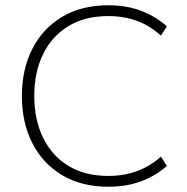

<svg xmlns="http://www.w3.org/2000/svg" viewBox="-20 -698 710 728"><path d="M390 10Q288 10 214.5 -34.5Q141 -79 102 -156.5Q63 -234 63 -334Q63 -434 102 -511.5Q141 -589 214.5 -633.5Q288 -678 390 -678Q460 -678 515 -657Q570 -636 613 -598L590 -563Q551 -599 501.5 -618Q452 -637 390 -637Q302 -637 239.5 -599Q177 -561 143.5 -493Q110 -425 110 -334Q110 -244 143.5 -175.5Q177 -107 239.5 -69Q302 -31 390 -31Q452 -31 501.5 -50Q551 -69 590 -104L613 -69Q570 -31 515 -10.5Q460 10 390 10Z"/></svg>

Font: Gantari ExtraLight
Style: Regular
Weight: 250
Designer: Anugrah Pasau
Foundry: Lafontype
Version: Version 1.000